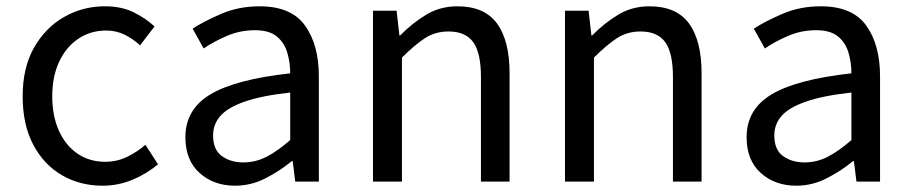

<svg xmlns="http://www.w3.org/2000/svg" viewBox="-20 -577 2896 610"><path d="M306 13Q234 13 176.5 -20.5Q119 -54 85.5 -117.5Q52 -181 52 -271Q52 -362 88 -425.5Q124 -489 183.5 -523Q243 -557 313 -557Q366 -557 404.5 -538Q443 -519 471 -493L425 -433Q402 -454 375.5 -467Q349 -480 317 -480Q268 -480 229 -454Q190 -428 168 -381Q146 -334 146 -271Q146 -209 167 -162Q188 -115 226 -89Q264 -63 314 -63Q352 -63 384.5 -79Q417 -95 442 -117L482 -55Q445 -24 400 -5.5Q355 13 306 13Z M727 13Q659 13 614 -27.5Q569 -68 569 -141Q569 -230 649 -277.5Q729 -325 902 -344Q902 -379 892.5 -410.5Q883 -442 859 -461.5Q835 -481 790 -481Q743 -481 701 -463Q659 -445 627 -423L592 -486Q629 -510 684 -533.5Q739 -557 805 -557Q905 -557 949 -496Q993 -435 993 -334V0H918L910 -65H907Q868 -33 822.5 -10Q777 13 727 13ZM753 -61Q792 -61 827 -79Q862 -97 902 -132V-283Q811 -273 757 -254Q703 -235 680 -208.5Q657 -182 657 -147Q657 -101 685 -81Q713 -61 753 -61Z M1165 0V-543H1240L1249 -464H1251Q1289 -503 1333.5 -530Q1378 -557 1433 -557Q1519 -557 1559 -502.5Q1599 -448 1599 -344V0H1508V-332Q1508 -409 1483.5 -443Q1459 -477 1405 -477Q1363 -477 1330.5 -456Q1298 -435 1257 -394V0Z M1775 0V-543H1850L1859 -464H1861Q1899 -503 1943.5 -530Q1988 -557 2043 -557Q2129 -557 2169 -502.5Q2209 -448 2209 -344V0H2118V-332Q2118 -409 2093.5 -443Q2069 -477 2015 -477Q1973 -477 1940.5 -456Q1908 -435 1867 -394V0Z M2510 13Q2442 13 2397 -27.5Q2352 -68 2352 -141Q2352 -230 2432 -277.5Q2512 -325 2685 -344Q2685 -379 2675.5 -410.5Q2666 -442 2642 -461.5Q2618 -481 2573 -481Q2526 -481 2484 -463Q2442 -445 2410 -423L2375 -486Q2412 -510 2467 -533.5Q2522 -557 2588 -557Q2688 -557 2732 -496Q2776 -435 2776 -334V0H2701L2693 -65H2690Q2651 -33 2605.5 -10Q2560 13 2510 13ZM2536 -61Q2575 -61 2610 -79Q2645 -97 2685 -132V-283Q2594 -273 2540 -254Q2486 -235 2463 -208.5Q2440 -182 2440 -147Q2440 -101 2468 -81Q2496 -61 2536 -61Z"/></svg>

Font: Source Han Sans
Style: Regular
Weight: 400
Designer: Ryoko NISHIZUKA Ë•øÂ°öÊ∂ºÂ≠ê (kana, bopomofo & ideographs); Paul D. Hunt (Latin, Greek & Cyrillic); Sandoll Communicatio
Foundry: Adobe
Version: Version 2.004;hotconv 1.0.118;makeotfexe 2.5.65603